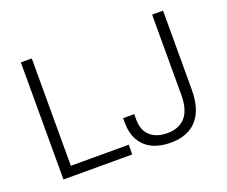

<svg xmlns="http://www.w3.org/2000/svg" viewBox="-114 -866 1251 1057"><g transform="rotate(-20 511.5 -337.0)"><path d="M95 0V-686H159V-57H498V0ZM721 12Q658 12 613 -10Q568 -32 543.5 -75Q519 -118 519 -182V-205H584V-174Q584 -111 620.5 -77.5Q657 -44 721 -44Q790 -44 827 -86.5Q864 -129 864 -217V-686H928V-225Q928 -145 903.5 -92.5Q879 -40 832.5 -14Q786 12 721 12Z"/></g></svg>

Font: Archivo SemiBold ExtraLight
Style: Regular
Weight: 250
Version: Version 2.001